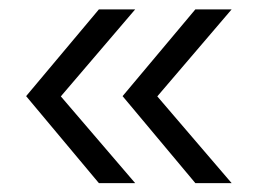

<svg xmlns="http://www.w3.org/2000/svg" viewBox="-20 -451 598 416"><path d="M481.9 -54.2H403.3L245.6 -242.7L403.3 -430.7H481.9L320.8 -242.2ZM272.9 -54.2H194.3L36.6 -242.7L194.3 -430.7H272.9L111.8 -242.2Z"/></svg>

Font: Kumbh Sans
Style: Regular
Weight: 400
Version: Version 1.005